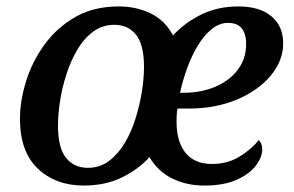

<svg xmlns="http://www.w3.org/2000/svg" viewBox="-20 -566 914 596"><path d="M240 10Q153 10 97.5 -42.5Q42 -95 42 -197Q42 -252 60.5 -312.5Q79 -373 117 -426Q155 -479 212.5 -512.5Q270 -546 349 -546Q404 -546 448.5 -524Q493 -502 517 -456Q554 -496 605 -521Q656 -546 720 -546Q786 -546 822.5 -515.5Q859 -485 859 -431Q859 -378 821 -332Q783 -286 716.5 -257.5Q650 -229 566 -229Q558 -229 547.5 -229Q537 -229 531 -229Q529 -219 528.5 -208.5Q528 -198 528 -189Q528 -126 556 -91.5Q584 -57 638 -57Q687 -57 724.5 -80.5Q762 -104 783 -131Q794 -122 794 -101Q794 -79 775 -53Q756 -27 716 -8.5Q676 10 614 10Q559 10 514.5 -12Q470 -34 444 -78Q408 -39 357 -14.5Q306 10 240 10ZM549 -278Q605 -278 649 -297Q693 -316 718.5 -350Q744 -384 744 -429Q744 -495 688 -495Q661 -495 637 -475.5Q613 -456 594 -424.5Q575 -393 561 -354.5Q547 -316 539 -278ZM253 -45Q290 -45 318.5 -66.5Q347 -88 367.5 -122.5Q388 -157 401 -199Q414 -241 420.5 -282.5Q427 -324 427 -358Q427 -427 402.5 -458Q378 -489 335 -489Q298 -489 269.5 -468Q241 -447 220.5 -412.5Q200 -378 186.5 -336.5Q173 -295 166.5 -253Q160 -211 160 -176Q160 -107 185 -76Q210 -45 253 -45Z"/></svg>

Font: Noto Serif Medium
Style: Italic
Weight: 500
Italic angle: -12°
Designer: Monotype Design Team
Foundry: Monotype Imaging Inc.
Version: Version 2.014; ttfautohint (v1.8.4.7-5d5b)